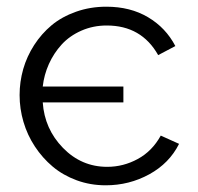

<svg xmlns="http://www.w3.org/2000/svg" viewBox="-20 -550 598 579"><path d="M298.8 8.8Q252.4 8.8 211.2 -6.3Q169.9 -21.5 138.9 -47.6Q107.9 -73.7 85.2 -108.2Q62.5 -142.6 50.8 -182.4Q39.1 -222.2 39.1 -263.2Q39.1 -303.2 50 -341.6Q61 -379.9 83 -414.1Q105 -448.2 135.7 -473.9Q166.5 -499.5 209.2 -514.6Q252 -529.8 300.8 -529.8Q373 -529.8 426.5 -498Q480 -466.3 508.8 -411.1L457 -383.8Q406.7 -473.1 301.8 -473.1Q260.7 -473.1 225.3 -457.5Q189.9 -441.9 166 -415.8Q142.1 -389.6 127.4 -356.9Q112.8 -324.2 108.9 -289.1H352.1V-241.2H108.9Q114.3 -161.1 169.9 -104Q225.6 -46.9 303.2 -46.9Q352.1 -46.9 395.5 -70.6Q439 -94.2 464.8 -141.1L520 -116.2Q490.7 -57.6 430.2 -24.4Q369.6 8.8 298.8 8.8Z"/></svg>

Font: Rawline
Style: Regular
Weight: 400
Designer: Matt McInerney, Pablo Impallari, Rodrigo Fuenzalida
Foundry: Matt McInerney, Pablo Impallari, Rodrigo Fuenzalida
Version: Version 4.020;PS 004.020;hotconv 1.0.88;makeotf.lib2.5.64775